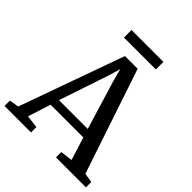

<svg xmlns="http://www.w3.org/2000/svg" viewBox="-247 -1043 1194 1194"><g transform="rotate(45 350.0 -446.0)"><path d="M54 -57.5 301.5 -749H413.5L645.5 -57L707.5 -47V0H444V-47L524 -57L476.5 -208H188.5L140.5 -57.5L224.5 -47V0H-8.5V-47ZM458.5 -265 360 -590 338.5 -671 314 -588 205.5 -265ZM496.5 -892.5V-826H216V-892.5Z"/></g></svg>

Font: Merriweather 28pt
Style: Regular
Weight: 400
Version: Version 2.100